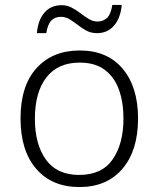

<svg xmlns="http://www.w3.org/2000/svg" viewBox="-20 -746 640 776"><path d="M301 10Q190 10 126.5 -63.5Q63 -137 63 -267Q63 -400 128 -471Q193 -542 302 -542Q414 -542 476 -468Q538 -394 538 -267Q538 -138 475 -64Q412 10 301 10ZM300 -39Q392 -39 435.5 -102Q479 -165 479 -267Q479 -333 460.5 -384Q442 -435 403 -464Q364 -493 302 -493Q214 -493 167.5 -433Q121 -373 121 -266Q121 -163 165.5 -101Q210 -39 300 -39ZM129 -612Q134 -666 160 -695.5Q186 -725 229 -725Q251 -725 270 -715Q289 -705 306 -692Q323 -679 339.5 -669Q356 -659 374 -659Q397 -659 412.5 -673.5Q428 -688 434 -726H472Q467 -672 440.5 -642Q414 -612 372 -612Q348 -612 329.5 -622Q311 -632 294.5 -645Q278 -658 261.5 -668Q245 -678 226 -678Q203 -678 188 -663.5Q173 -649 167 -612Z"/></svg>

Font: Noto Sans Mono Light
Style: Regular
Weight: 300
Designer: Monotype Design Team
Foundry: Monotype Imaging Inc.
Version: Version 2.014; ttfautohint (v1.8.4.7-5d5b)